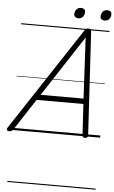

<svg xmlns="http://www.w3.org/2000/svg" viewBox="-139 -1242 1059 1783"><g transform="rotate(5 390.5 -350.0)"><path d="M-23 14Q-39 14 -44.5 5Q-50 -4 -40 -20L591 -979Q598 -991 606 -995.5Q614 -1000 628 -1000Q641 -1000 647 -994.5Q653 -989 654 -973L710 -14Q711 0 704.5 7Q698 14 683 14Q669 14 664 8.5Q659 3 658 -10L641 -298H205L16 -9Q6 5 -1.5 9.5Q-9 14 -23 14ZM238 -348H638L608 -915ZM524 -1087Q507 -1087 495.5 -1096Q484 -1105 484 -1123Q484 -1146 499 -1165.5Q514 -1185 542 -1185Q559 -1185 570.5 -1176.5Q582 -1168 582 -1149Q582 -1125 567.5 -1106Q553 -1087 524 -1087ZM769 -1087Q752 -1087 740.5 -1096Q729 -1105 729 -1123Q729 -1146 744 -1165.5Q759 -1185 787 -1185Q804 -1185 815.5 -1176.5Q827 -1168 827 -1149Q827 -1125 812.5 -1106Q798 -1087 769 -1087ZM0 475H823V485H0ZM0 -20H823V0H0ZM0 -505H823V-500H0ZM0 -995H823V-985H0Z"/></g></svg>

Font: Playwrite CZ Guides
Style: Regular
Weight: 400
Designer: Veronika Burian, José Scaglione
Foundry: TypeTogether
Version: Version 1.003